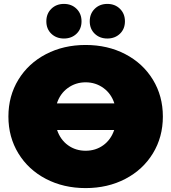

<svg xmlns="http://www.w3.org/2000/svg" viewBox="-20 -946 876 982"><path d="M621 -669C561 -700.3 493.3 -716 418 -716C342.7 -716 275 -700.3 215 -669C155 -637.7 108 -594.2 74 -538.5C40 -482.8 23 -420 23 -350C23 -280 40 -217.2 74 -161.5C108 -105.8 155 -62.3 215 -31C275 0.3 342.7 16 418 16C493.3 16 561 0.3 621 -31C681 -62.3 728 -105.8 762 -161.5C796 -217.2 813 -280 813 -350C813 -420 796 -482.8 762 -538.5C728 -594.2 681 -637.7 621 -669ZM327 -496C353.7 -515.3 384 -525 418 -525C452 -525 482.3 -515.3 509 -496C535.7 -476.7 554.3 -450.3 565 -417H271C281.7 -450.3 300.3 -476.7 327 -496ZM508 -203C482 -184.3 452 -175 418 -175C384 -175 354 -184.3 328 -203C302 -221.7 283.3 -247.7 272 -281H564C552.7 -247.7 534 -221.7 508 -203ZM242.5 -773.5C259.5 -757.2 281 -749 307 -749C333 -749 354.5 -757.2 371.5 -773.5C388.5 -789.8 397 -811 397 -837C397 -863 388.5 -884.3 371.5 -901C354.5 -917.7 333 -926 307 -926C281 -926 259.5 -917.7 242.5 -901C225.5 -884.3 217 -863 217 -837C217 -811 225.5 -789.8 242.5 -773.5ZM464.5 -773.5C481.5 -757.2 503 -749 529 -749C555 -749 576.5 -757.2 593.5 -773.5C610.5 -789.8 619 -811 619 -837C619 -863 610.5 -884.3 593.5 -901C576.5 -917.7 555 -926 529 -926C503 -926 481.5 -917.7 464.5 -901C447.5 -884.3 439 -863 439 -837C439 -811 447.5 -789.8 464.5 -773.5Z"/></svg>

Font: Montserrat Custom Black
Style: Regular
Weight: 900
Designer: Julieta Ulanovsky
Foundry: Julieta Ulanovsky
Version: Version 7.200